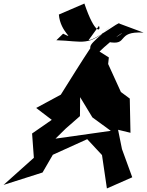

<svg xmlns="http://www.w3.org/2000/svg" viewBox="-89 -987 830 1083"><path d="M482 -142 514 76 657 13 599 -146 577 -255 647 -238 643 -431 593 -468 521 -626 525 -663 427 -725C368 -636 311 -544 254 -453L115 -378L203 -311L92 -234L102 -97L-69 56L151 -14L209 -114L403 -202L521 -75ZM282 -262 362 -332 363 -439 432 -325 536 -249 224 -205ZM469 -841C483 -814 449 -784 387 -967L243 -905C251 -802 342 -761 267 -797L229 -760C378 -756 413 -720 535 -840C400 -714 408 -742 439 -665C616 -837 651 -819 519 -751C642 -726 560 -813 721 -803L584 -854C591 -873 446 -758 411 -761Z"/></svg>

Font: Asimov Silicon
Style: Regular
Weight: 400
Designer: Google
Version: Version 2.000980; 2014